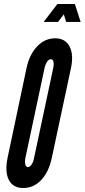

<svg xmlns="http://www.w3.org/2000/svg" viewBox="-20 -935 424 963"><path d="M97 8Q149 8 187 -32.5Q225 -73 240 -144L335.5 -591.5Q350.5 -661 328.8 -702Q307 -743 256.5 -743Q205 -743 166 -702Q127 -661 112.5 -591L18 -143.5Q3.5 -72.5 24.5 -32.2Q45.5 8 97 8ZM120 -97Q110.5 -97 107 -110Q103.5 -123 107.5 -143.5L203 -591.5Q207.5 -612.5 216.2 -625.2Q225 -638 235 -638Q245 -638 248 -625.5Q251 -613 246.5 -591.5L151 -143.5Q147.5 -123.5 138.8 -110.2Q130 -97 120 -97ZM199 -825H271L300 -863L312 -825H384.5L355.5 -915H268Z"/></svg>

Font: League Gothic SemiCondensed Italic
Style: Regular
Weight: 400
Width: 4
Designer: The League of Moveable Type
Version: Version 1.600; ttfautohint (v1.8.3)